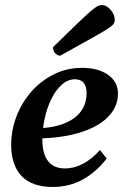

<svg xmlns="http://www.w3.org/2000/svg" viewBox="-20 -732 491 764"><path d="M189.7 12Q107.4 12 65.9 -31.5Q24.5 -75.1 24.5 -155.5Q24.5 -215.2 46.1 -270.4Q67.6 -325.6 106 -368.7Q144.5 -411.8 195.6 -436.9Q246.8 -462 305.9 -462Q371.7 -462 410.5 -433.9Q449.4 -405.8 449.4 -360Q449.4 -306.9 409.5 -266.4Q369.6 -226 294.4 -203.4Q219.3 -180.9 112 -180.9L114 -221Q159.3 -221 197.4 -229.2Q235.6 -237.5 264.3 -254.9Q293 -272.3 308.8 -299Q324.6 -325.7 324.6 -361.7Q324.6 -389 312.5 -402.8Q300.5 -416.6 278.7 -416.6Q250.2 -416.6 226.2 -395.3Q202.2 -374.1 184.8 -339.2Q167.4 -304.3 158 -261.4Q148.6 -218.5 148.6 -175.3Q148.6 -120.6 171 -91.2Q193.5 -61.8 238.4 -61.8Q275.5 -61.8 310.7 -80.5Q345.9 -99.2 377.6 -134.8L404.7 -101.1Q361 -45.3 307.4 -16.6Q253.9 12 189.7 12ZM219.6 -510.4Q209.6 -510.4 200.3 -519.5Q191 -528.5 191 -544.4Q252.9 -604.9 288.2 -638.8Q323.4 -672.8 341.6 -688.2Q359.8 -703.5 368.5 -707.7Q377.2 -712 385.1 -712Q397.6 -712 409.6 -702.9Q421.5 -693.8 429.2 -679.9Q436.8 -666 436.8 -651.5Q436.8 -644.5 432.1 -637.2Q427.5 -630 407.6 -617Q387.8 -604.1 343.2 -579.2Q298.7 -554.3 219.6 -510.4Z"/></svg>

Font: Petrona
Style: Italic
Weight: 400
Italic angle: -9°
Designer: Ringo R. Seeber
Foundry: Ringo R. Seeber
Version: Version 2.001; ttfautohint (v1.8.3)